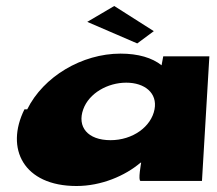

<svg xmlns="http://www.w3.org/2000/svg" viewBox="-20 -604 723 641"><path d="M493.5 -500 438.2 -459 271.3 -531 361.4 -584ZM61.6 -239C-3.5 -108 58.4 17 235.4 17C318.4 17 397.6 -17 449.3 -61C449.3 -61 451.3 -61 451.3 -61C451.3 -61 440 0 449.3 0H654.3L679 -416H525L519.4 -386C488.2 -411 441.4 -425 382.4 -425C253.4 -425 124.6 -348 70.9 -239ZM257.9 -239C277.2 -293 339.5 -328 401.5 -328C463.5 -328 506.2 -293 495.9 -239C485 -181 423.1 -136 349.1 -136C272.1 -136 237 -181 257.9 -239Z"/></svg>

Font: Hussar Milosc
Style: Obl
Weight: 700
Foundry: Cannot Into Space Fonts
Version: Version 1.02